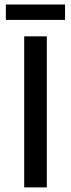

<svg xmlns="http://www.w3.org/2000/svg" viewBox="-20 -813 308 833"><path d="M85 0V-655.3H183.1V0ZM5.4 -726.6V-793.5H262.2V-726.6Z"/></svg>

Font: Varta Light SemiBold
Style: Regular
Weight: 600
Version: Version 1.004